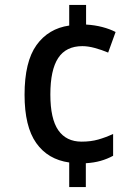

<svg xmlns="http://www.w3.org/2000/svg" viewBox="-20 -744 563 774"><path d="M327 -645Q362 -643 392.5 -635Q423 -627 446 -615L416 -532Q390 -543 362.5 -550.5Q335 -558 312 -558Q246 -558 214.5 -510Q183 -462 183 -363Q183 -265 215 -219Q247 -173 309 -173Q346 -173 376 -181.5Q406 -190 436 -204V-116Q412 -103 385.5 -95.5Q359 -88 326 -86V10H259V-89Q173 -101 126 -167.5Q79 -234 79 -362Q79 -495 127 -562Q175 -629 259 -641V-724H327Z"/></svg>

Font: Noto Sans Gujarati UI SemiCondensed Medium
Style: Regular
Weight: 500
Width: 4
Designer: Jelle Bosma - Monotype Design Team, Universal Thirst
Foundry: Monotype Imaging Inc.
Version: Version 2.106; ttfautohint (v1.8.4.7-5d5b)